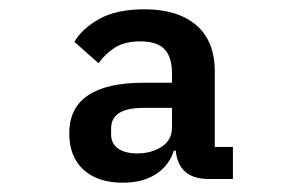

<svg xmlns="http://www.w3.org/2000/svg" viewBox="-20 -730 640 413"><path d="M429 -345Q364 -345 358 -406H354Q344 -374 315.5 -355.5Q287 -337 244 -337Q190 -337 159.5 -365Q129 -393 129 -443Q129 -498 169.5 -525Q210 -552 288 -552H350V-572Q350 -607 334 -624Q318 -641 282 -641Q248 -641 227 -627.5Q206 -614 192 -594L140 -640Q157 -669 194 -689.5Q231 -710 291 -710Q362 -710 402 -676Q442 -642 442 -576V-414H481V-345ZM289 -498Q219 -498 219 -454V-441Q219 -421 234 -410.5Q249 -400 275 -400Q306 -400 328 -414.5Q350 -429 350 -456V-498Z"/></svg>

Font: IBM Plex Mono SemiBold
Style: Regular
Weight: 600
Monospace: yes
Designer: Mike Abbink, Paul van der Laan, Pieter van Rosmalen
Foundry: Bold Monday
Version: Version 2.3